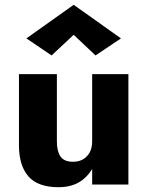

<svg xmlns="http://www.w3.org/2000/svg" viewBox="-20 -769 615 800"><path d="M364 0H515V-460H364ZM217 -180V-460H59V-164Q59 -79 98.5 -34Q138 11 224 11Q281 11 318.5 -15.5Q356 -42 375 -87Q394 -132 394 -186L364 -180Q364 -153 354 -134.5Q344 -116 326.5 -105.5Q309 -95 284 -95Q247 -95 232 -117Q217 -139 217 -180ZM287 -624 378 -538 484 -609 287 -749 90 -609 195 -538Z"/></svg>

Font: Jost
Style: Bold
Weight: 700
Version: Version 3.710